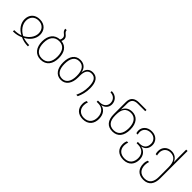

<svg xmlns="http://www.w3.org/2000/svg" viewBox="231 -2130 3749 3749"><g transform="rotate(45 2106.0 -255.0)"><path d="M66 0C146 0 213 -16 273 -45C332 -16 400 0 480 0V-35C417 -35 362 -44 309 -62V-64C421 -119 490 -223 490 -328C490 -448 413 -540 273 -540C133 -540 58 -448 58 -328C58 -223 125 -119 237 -64V-62C184 -44 128 -35 66 -35ZM273 -78C167 -130 98 -228 98 -328C98 -428 159 -505 273 -505C387 -505 450 -428 450 -328C450 -228 378 -130 273 -78Z M868 -538C879 -559 885 -579 885 -603C885 -645 857 -670 831 -691C810 -708 791 -729 791 -760H752C752 -714 779 -690 804 -670C825 -652 846 -634 846 -601C846 -579 841 -558 830 -539C689 -534 606 -430 606 -265C606 -104 687 10 837 10C993 10 1070 -105 1070 -265C1070 -413 1008 -527 868 -538ZM837 -25C708 -25 646 -122 646 -265C646 -415 715 -505 842 -505C977 -505 1030 -401 1030 -265C1030 -124 971 -25 837 -25Z M1396 10C1531 10 1603 -105 1603 -265V-318C1603 -436 1645 -505 1736 -505C1836 -505 1879 -430 1879 -279C1879 -175 1857 -90 1816 0H1856C1895 -87 1919 -172 1919 -281C1919 -450 1857 -540 1738 -540C1654 -540 1588 -489 1580 -383H1578C1564 -478 1498 -540 1395 -540C1260 -540 1187 -435 1187 -265C1187 -104 1259 10 1396 10ZM1396 -25C1280 -25 1227 -122 1227 -265C1227 -415 1281 -505 1395 -505C1512 -505 1563 -415 1563 -265C1563 -124 1509 -25 1396 -25Z M2240 250C2395 250 2465 148 2465 20C2465 -116 2390 -187 2308 -200V-203C2390 -219 2443 -279 2443 -360C2443 -453 2377 -540 2255 -540V-505C2351 -505 2404 -438 2404 -358C2404 -276 2341 -219 2246 -219H2195V-184H2239C2348 -184 2425 -113 2425 19C2425 125 2370 215 2240 215C2133 215 2064 148 2064 41C2064 2 2072 -31 2082 -56H2045C2034 -31 2025 -1 2025 43C2025 170 2109 250 2240 250Z M2820 10C2965 10 3044 -92 3044 -266C3044 -445 2956 -540 2825 -540C2727 -540 2665 -488 2640 -418H2637C2638 -447 2640 -500 2640 -529V-584C2640 -687 2696 -725 2790 -725H2995V-760H2787C2677 -760 2601 -707 2601 -588V-255C2601 -78 2679 10 2820 10ZM2820 -25C2699 -25 2639 -103 2639 -252V-273C2639 -426 2698 -505 2823 -505C2933 -505 3004 -422 3004 -266C3004 -112 2940 -25 2820 -25Z M3362 250C3517 250 3587 148 3587 20C3587 -97 3512 -167 3430 -180V-183C3512 -199 3565 -259 3565 -358C3565 -447 3499 -540 3367 -540C3240 -540 3166 -457 3166 -360C3166 -337 3172 -312 3177 -298H3214C3211 -311 3205 -335 3205 -359C3205 -439 3264 -505 3367 -505C3473 -505 3526 -432 3526 -357C3526 -256 3470 -199 3368 -199H3317V-164H3361C3471 -164 3547 -95 3547 19C3547 125 3492 215 3362 215C3245 215 3176 148 3176 41C3176 2 3184 -31 3194 -56H3157C3146 -31 3137 -1 3137 43C3137 170 3221 250 3362 250Z M3914 250C4066 250 4129 145 4129 -4V-760H4091V-529C4091 -500 4092 -447 4093 -418H4091C4065 -488 4003 -540 3913 -540C3797 -540 3721 -459 3721 -349C3721 -316 3728 -289 3733 -276H3770C3766 -288 3760 -314 3760 -349C3760 -439 3821 -505 3915 -505C4032 -505 4091 -426 4091 -271V-4C4091 122 4041 215 3914 215C3801 215 3732 148 3732 21C3732 -18 3740 -51 3750 -76H3713C3702 -51 3693 -21 3693 23C3693 170 3777 250 3914 250Z"/></g></svg>

Font: Noto Sans Georgian ExtraLight
Style: Regular
Weight: 200
Designer: Monotype Design Team, Akaki Razmadze
Foundry: Google LLC
Version: Version 2.005